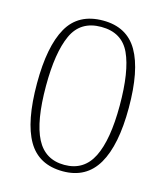

<svg xmlns="http://www.w3.org/2000/svg" viewBox="-110 -808 779 903"><g transform="rotate(15 279.5 -357.0)"><path d="M280 10Q162 10 109 -81.5Q56 -173 56 -359Q56 -539 108.5 -631.5Q161 -724 281 -724Q397 -724 450 -632.5Q503 -541 503 -358Q503 -177 448.5 -83.5Q394 10 280 10ZM279 -21Q374 -21 416.5 -106Q459 -191 459 -358Q459 -524 420 -608.5Q381 -693 280 -693Q179 -693 139.5 -606.5Q100 -520 100 -358Q100 -186 142.5 -103.5Q185 -21 279 -21Z"/></g></svg>

Font: Noto Serif Tamil ExtraLight
Style: Regular
Weight: 200
Designer: Indian Type Foundry, Tom Grace, and the Monotype Design Team
Foundry: Monotype Imaging Inc.
Version: Version 2.004; ttfautohint (v1.8.4.7-5d5b)